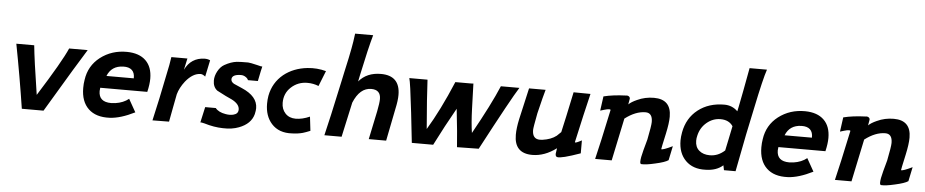

<svg xmlns="http://www.w3.org/2000/svg" viewBox="-39 -885 5564 1155"><g transform="rotate(5 2743.0 -307.0)"><path d="M361 -386H473Q430 -319 240 0H109Q80 -189 42 -387H150Q158 -303 191 -91Q326 -305 361 -386Z M852 -167H568Q566 -153 566 -147Q566 -81 641 -81Q649 -81 667 -83Q715 -90 747 -116L791 -38Q705 5 640 8Q557 12 511.5 -31.5Q466 -75 466 -157Q466 -183 470 -206Q482 -292 549 -344Q618 -397 710 -396Q784 -395 823.5 -356.5Q863 -318 863 -248Q863 -213 852 -167ZM599 -241H764Q765 -274 747.5 -290.5Q730 -307 695 -306Q624 -304 599 -241Z M1212 -389 1191 -289Q1175 -302 1163 -302Q1116 -302 1072 -248Q1041 -208 1030 -168Q1026 -147 1015 -90Q1004 -33 998 0L898 1Q922 -99 970 -339Q970 -342 978 -388H1075L1060 -319Q1097 -394 1178 -396Q1198 -396 1212 -389Z M1528 -379Q1525 -370 1509 -290H1449Q1446 -300 1433 -308.5Q1420 -317 1406 -317Q1355 -317 1350 -291Q1347 -273 1367 -261L1417 -239Q1513 -198 1513 -126Q1513 -112 1508 -90Q1492 -30 1420 -3Q1379 13 1324 11Q1270 10 1211 -8Q1191 -13 1186 -12L1207 -106H1271Q1290 -82 1333 -75Q1361 -70 1381 -76Q1409 -83 1409 -109Q1409 -142 1362 -166Q1331 -179 1271 -211Q1245 -231 1245 -270Q1245 -298 1260.5 -326.5Q1276 -355 1299 -368Q1338 -390 1373 -394Q1393 -396 1441 -396Q1452 -396 1498 -385Q1523 -378 1528 -379Z M1912 -385 1875 -292Q1843 -305 1807 -305Q1750 -305 1709 -267Q1669 -230 1669 -173Q1669 -134 1692.5 -109Q1716 -84 1755 -84Q1795 -84 1840 -104L1850 -19Q1823 -8 1806 -3Q1777 5 1742 6Q1662 11 1617 -39Q1576 -85 1576 -159Q1576 -184 1580 -207Q1595 -287 1657 -338Q1716 -385 1800 -394Q1857 -400 1912 -385Z M2348 -196Q2326 -89 2309 0H2204L2240 -172Q2250 -223 2250 -246Q2250 -302 2193 -302Q2124 -302 2086 -210L2040 0H1936Q1957 -84 2012 -340L2022 -387Q2045 -489 2053 -534Q2061 -575 2067 -625H2176Q2153 -545 2118 -379L2110 -340Q2158 -397 2243 -397Q2359 -397 2359 -280Q2359 -246 2348 -196Z M2968 -386H3080Q3038 -321 2868 0L2737 2Q2732 -77 2715 -228Q2653 -119 2593 0H2464Q2456 -80 2444 -181Q2423 -364 2415 -387H2525Q2530 -281 2546 -91Q2619 -211 2693 -387Q2757 -387 2780 -387Q2803 -387 2802 -388Q2806 -285 2807 -236Q2810 -149 2819 -91Q2920 -272 2968 -386Z M3407 -388 3509 -387Q3481 -272 3441 -90Q3441 -88 3444 -88Q3450 -88 3464 -95L3482 -104V-26Q3367 15 3343 9Q3332 7 3332 -10Q3332 -16 3337 -44Q3266 9 3192 9Q3083 9 3083 -103Q3083 -144 3095 -199Q3100 -220 3138 -388H3238Q3228 -355 3201 -243Q3184 -155 3184 -141Q3184 -86 3230 -86Q3240 -86 3245 -87Q3297 -94 3329 -119Q3345 -135 3354 -143Q3371 -216 3407 -388Z M4030 -117 4012 -31Q3992 -17 3933 -4Q3878 9 3850 7Q3843 6 3843 -8Q3843 -30 3856 -78L3874 -144Q3891 -229 3891 -251Q3891 -306 3849 -306Q3789 -306 3725 -257L3671 0H3571Q3593 -89 3638 -302Q3637 -305 3629 -305Q3619 -305 3599 -299Q3581 -294 3576 -292L3588 -379Q3643 -393 3722 -396Q3733 -398 3740.5 -392.5Q3748 -387 3747 -378L3741 -344Q3757 -360 3791 -375Q3838 -397 3892 -397Q3996 -397 3996 -292Q3996 -253 3982 -189Q3961 -94 3962 -93Q3972 -89 4030 -117Z M4449 -625H4554Q4535 -571 4497 -387Q4468 -258 4419 0H4349L4343 -29Q4304 6 4238 7Q4162 10 4117.5 -34.5Q4073 -79 4073 -156Q4073 -177 4078 -205Q4094 -292 4158.5 -342.5Q4223 -393 4317 -393Q4365 -393 4398 -360L4404 -388Q4420 -466 4449 -625ZM4377 -268Q4353 -304 4302 -304Q4256 -304 4219 -273Q4182 -242 4171 -193Q4167 -178 4167 -162Q4167 -124 4191.5 -103Q4216 -82 4256 -82Q4306 -82 4346 -119Q4350 -139 4361 -190.5Q4372 -242 4377 -268Z M4947 -167H4663Q4661 -153 4661 -147Q4661 -81 4736 -81Q4744 -81 4762 -83Q4810 -90 4842 -116L4886 -38Q4800 5 4735 8Q4652 12 4606.5 -31.5Q4561 -75 4561 -157Q4561 -183 4565 -206Q4577 -292 4644 -344Q4713 -397 4805 -396Q4879 -395 4918.5 -356.5Q4958 -318 4958 -248Q4958 -213 4947 -167ZM4694 -241H4859Q4860 -274 4842.5 -290.5Q4825 -307 4790 -306Q4719 -304 4694 -241Z M5478 -117 5460 -31Q5440 -17 5381 -4Q5326 9 5298 7Q5291 6 5291 -8Q5291 -30 5304 -78L5322 -144Q5339 -229 5339 -251Q5339 -306 5297 -306Q5237 -306 5173 -257L5119 0H5019Q5041 -89 5086 -302Q5085 -305 5077 -305Q5067 -305 5047 -299Q5029 -294 5024 -292L5036 -379Q5091 -393 5170 -396Q5181 -398 5188.5 -392.5Q5196 -387 5195 -378L5189 -344Q5205 -360 5239 -375Q5286 -397 5340 -397Q5444 -397 5444 -292Q5444 -253 5430 -189Q5409 -94 5410 -93Q5420 -89 5478 -117Z"/></g></svg>

Font: GFS Neohellenic Rg
Style: Bold Italic
Weight: 700
Italic angle: -12°
Designer: Designed by Takis Katsoulidis and George D. Matthiopoulos.
Foundry: Designed by Takis Katsoulidis and George D. Matthiopoulos.
Version: Version 1.0